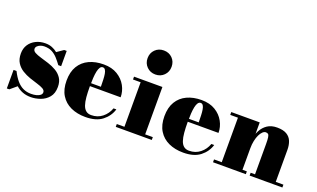

<svg xmlns="http://www.w3.org/2000/svg" viewBox="-80 -1202 2729 1653"><g transform="rotate(20 1284.5 -375.0)"><path d="M35 10V-160H62Q86.5 -111 113.5 -79.5Q140.5 -48 173 -32.8Q205.5 -17.5 245.5 -17.5Q273.5 -17.5 295.2 -23.2Q317 -29 329.5 -39.8Q342 -50.5 342 -65.5Q342 -84.5 320.8 -96.5Q299.5 -108.5 265.5 -118.5Q231.5 -128.5 193.8 -141.5Q156 -154.5 122.2 -175.5Q88.5 -196.5 67 -230Q45.5 -263.5 45.5 -315Q45.5 -362 68.2 -396.5Q91 -431 129.8 -450Q168.5 -469 215.5 -469Q250 -469 277.5 -458Q305 -447 326.5 -429L386 -470H409V-330H383Q361 -360 338.5 -385Q316 -410 287 -425.5Q258 -441 216 -441Q198 -441 181.2 -434.8Q164.5 -428.5 153.5 -417.8Q142.5 -407 142.5 -393Q142.5 -373.5 164.2 -361.5Q186 -349.5 220.5 -339.5Q255 -329.5 293.5 -317.2Q332 -305 366.2 -285.2Q400.5 -265.5 422.2 -233.5Q444 -201.5 444 -152Q444 -92.5 414.2 -57Q384.5 -21.5 340.2 -5.8Q296 10 252.5 10Q211.5 10 178 -2.8Q144.5 -15.5 117 -40L57.5 10Z M753 10Q677.5 10 619.2 -16.8Q561 -43.5 528 -96.8Q495 -150 495 -230Q495 -310 527.2 -363.2Q559.5 -416.5 617 -443.2Q674.5 -470 750 -470Q824.5 -470 876.2 -438.5Q928 -407 955 -357.5Q982 -308 982 -253.5H561.5V-280.5H791Q790.5 -314.5 789.5 -344Q788.5 -373.5 784.8 -396Q781 -418.5 772.8 -431.2Q764.5 -444 750 -444Q735.5 -444 725.8 -429.8Q716 -415.5 710.5 -389.8Q705 -364 702.8 -328.5Q700.5 -293 700.5 -250Q700.5 -196 704.2 -153.8Q708 -111.5 718 -82.2Q728 -53 746.8 -37.8Q765.5 -22.5 795 -22.5Q853.5 -22.5 896 -56.5Q938.5 -90.5 957 -143H983Q963.5 -78 907.5 -34Q851.5 10 753 10Z M1194.5 -540Q1147.5 -540 1116 -571.5Q1084.5 -603 1084.5 -650Q1084.5 -697.5 1116 -728.8Q1147.5 -760 1194.5 -760Q1242 -760 1273.2 -728.8Q1304.5 -697.5 1304.5 -650Q1304.5 -603 1273.2 -571.5Q1242 -540 1194.5 -540ZM1289.5 -460V-26H1359.5V0H1029.5V-26H1099.5V-434H1029.5V-460Z M1649.5 10Q1574 10 1515.8 -16.8Q1457.5 -43.5 1424.5 -96.8Q1391.5 -150 1391.5 -230Q1391.5 -310 1423.8 -363.2Q1456 -416.5 1513.5 -443.2Q1571 -470 1646.5 -470Q1721 -470 1772.8 -438.5Q1824.5 -407 1851.5 -357.5Q1878.5 -308 1878.5 -253.5H1458V-280.5H1687.5Q1687 -314.5 1686 -344Q1685 -373.5 1681.2 -396Q1677.5 -418.5 1669.2 -431.2Q1661 -444 1646.5 -444Q1632 -444 1622.2 -429.8Q1612.5 -415.5 1607 -389.8Q1601.5 -364 1599.2 -328.5Q1597 -293 1597 -250Q1597 -196 1600.8 -153.8Q1604.5 -111.5 1614.5 -82.2Q1624.5 -53 1643.2 -37.8Q1662 -22.5 1691.5 -22.5Q1750 -22.5 1792.5 -56.5Q1835 -90.5 1853.5 -143H1879.5Q1860 -78 1804 -34Q1748 10 1649.5 10Z M2181 -460V-26H2221V0H1920.5V-26H1991V-434H1920.5V-460ZM2486 -319.5V-26H2556V0H2256V-26H2296V-302.5Q2296 -344.5 2292.8 -364.8Q2289.5 -385 2281.8 -391.5Q2274 -398 2260 -398Q2246 -398 2231.8 -384.8Q2217.5 -371.5 2206 -347.5Q2194.5 -323.5 2187.8 -291.5Q2181 -259.5 2181 -222.5H2157.5Q2157.5 -261 2166 -304Q2174.5 -347 2194.5 -384.8Q2214.5 -422.5 2249.8 -446.2Q2285 -470 2338.5 -470Q2394.5 -470 2426.8 -450.5Q2459 -431 2472.5 -397Q2486 -363 2486 -319.5Z"/></g></svg>

Font: Bodoni Moda 9pt Black
Style: Regular
Weight: 900
Designer: Owen Earl
Foundry: indestructible type
Version: Version 2.005